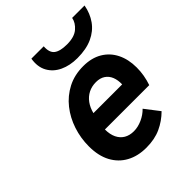

<svg xmlns="http://www.w3.org/2000/svg" viewBox="-209 -867 1003 1003"><g transform="rotate(-45 292.5 -365.0)"><path d="M288.1 12Q225.7 12 179.1 -13.4Q132.4 -38.7 106.3 -87.2Q80.3 -135.7 80.3 -205.4Q80.3 -266.4 99 -323.2Q117.7 -380 153.3 -425.1Q189 -470.2 240 -496.6Q291 -523 355.7 -523Q417 -523 460.1 -497.4Q503.3 -471.8 526 -426.2Q548.7 -380.6 548.7 -320.4Q548.7 -291.6 543.9 -263.8Q539 -235.9 529.7 -208.8H202.1Q202.1 -172.2 214.4 -146.8Q226.7 -121.5 249.2 -108.2Q271.8 -95 302.9 -95Q333 -95 364.2 -108.9Q395.4 -122.8 418.1 -146.2L479.1 -67Q442.5 -30.5 396.2 -9.2Q350 12 288.1 12ZM220.1 -311.6H432.3Q433.4 -343 423.9 -366.6Q414.3 -390.3 394.2 -403.6Q374.1 -417 344.1 -417Q312.8 -417 287.8 -404.3Q262.8 -391.6 245.5 -367.9Q228.2 -344.2 220.1 -311.6ZM364.5 -573.6Q309 -573.6 266.9 -593.5Q224.8 -613.4 204.1 -651.1Q183.3 -688.8 192.1 -742H283.3Q280.1 -697.9 303.1 -680.3Q326.1 -662.8 376.7 -662.8Q431 -662.8 459.3 -687Q487.6 -711.2 493.3 -742H584.9Q575.8 -691.7 548.8 -653.8Q521.8 -615.8 475.9 -594.7Q430 -573.6 364.5 -573.6Z"/></g></svg>

Font: Overpass
Style: Italic
Weight: 400
Italic angle: -10°
Designer: Delve Withrington, Dave Bailey, Thomas Jockin
Foundry: Delve Fonts LLC
Version: Version 4.000